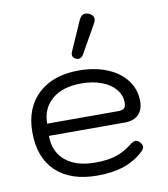

<svg xmlns="http://www.w3.org/2000/svg" viewBox="-85 -834 804 917"><g transform="rotate(-10 316.5 -376.0)"><path d="M43 -247Q43 -365 115 -432.5Q187 -500 312 -500Q389 -500 449 -475.5Q509 -451 542.5 -406.5Q576 -362 576 -305Q576 -263 552.5 -240Q529 -217 488 -217H118Q118 -140 170 -96.5Q222 -53 315 -53Q372 -53 413 -65.5Q454 -78 490 -106Q509 -122 521 -122Q530 -122 538 -114Q552 -102 552 -89Q552 -79 540 -67Q499 -28 444 -9Q389 10 315 10Q185 10 114 -57Q43 -124 43 -247ZM466 -276Q484 -276 493 -283.5Q502 -291 502 -311Q502 -347 478 -376Q454 -405 410.5 -421Q367 -437 312 -437Q223 -437 171.5 -393.5Q120 -350 120 -276ZM293 -580Q293 -587 296 -593L358 -734Q370 -762 391 -762Q401 -762 410 -757Q430 -747 430 -730Q430 -721 424 -710L346 -572Q337 -555 320 -555Q314 -555 308 -558Q293 -565 293 -580Z"/></g></svg>

Font: Kodchasan
Style: Regular
Weight: 400
Version: Version 1.000; ttfautohint (v1.6)